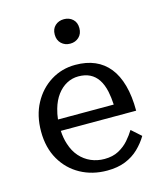

<svg xmlns="http://www.w3.org/2000/svg" viewBox="-113 -826 774 918"><g transform="rotate(-15 274.5 -366.5)"><path d="M138 -231Q140 -194 150 -164Q162 -126 185 -100Q208 -74 239 -60.5Q270 -47 306 -47Q347 -47 376.5 -63Q406 -79 426.5 -102.5Q447 -126 461 -149L508 -107Q489 -75 461 -48Q433 -21 394.5 -5.5Q356 10 304 10Q231 10 172.5 -22Q114 -54 80 -113Q46 -172 46 -252Q46 -331 78 -390.5Q110 -450 164.5 -484Q219 -518 286 -518Q341 -518 382.5 -500Q424 -482 452.5 -446.5Q481 -411 496 -357Q511 -303 511 -231ZM139 -287H415Q413 -323 407 -352Q399 -389 383 -413Q367 -437 343 -449Q319 -461 286 -461Q255 -461 228 -446.5Q201 -432 180.5 -404.5Q160 -377 149 -338Q142 -314 139 -287ZM290 -622Q264 -622 246.5 -638.5Q229 -655 229 -683Q229 -711 246.5 -727Q264 -743 290 -743Q316 -743 333.5 -727Q351 -711 351 -683Q351 -655 333.5 -638.5Q316 -622 290 -622Z"/></g></svg>

Font: Roboto Serif 20pt
Style: Regular
Weight: 400
Designer: Greg Gazdowicz
Foundry: Commercial Type
Version: Version 1.008